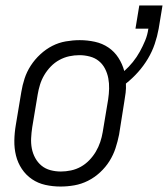

<svg xmlns="http://www.w3.org/2000/svg" viewBox="-20 -675 615 703"><path d="M202 8Q173 8 146 2Q119 -4 97 -19Q75 -34 60 -56.5Q45 -79 38.5 -105.5Q32 -132 32.5 -160.5Q33 -189 38 -218L58 -338Q62 -363 70 -387.5Q78 -412 92.5 -434.5Q107 -457 127.5 -476Q148 -495 171.5 -507Q195 -519 221 -523.5Q247 -528 272 -528Q300 -528 327.5 -522Q355 -516 377 -501Q399 -486 413.5 -463.5Q428 -441 435 -415Q452 -430 466.5 -448Q481 -466 492 -486Q503 -506 511.5 -526.5Q520 -547 523 -569L524 -570H476L490 -655H575L561 -570Q556 -542 546.5 -514Q537 -486 521.5 -460Q506 -434 485.5 -411Q465 -388 441 -369Q442 -352 440 -335.5Q438 -319 435 -302L416 -182Q411 -157 403 -132.5Q395 -108 381 -85.5Q367 -63 346.5 -44Q326 -25 302 -13Q278 -1 252.5 3.5Q227 8 202 8ZM203 -47Q221 -47 240 -51Q259 -55 276 -64.5Q293 -74 307 -88.5Q321 -103 331 -120Q341 -137 347 -155Q353 -173 356 -191L376 -311Q379 -331 379.5 -350.5Q380 -370 376.5 -388.5Q373 -407 364.5 -423.5Q356 -440 342 -451.5Q328 -463 309 -468Q290 -473 271 -473Q252 -473 233.5 -469Q215 -465 197.5 -455.5Q180 -446 166 -431.5Q152 -417 142 -400Q132 -383 126.5 -365Q121 -347 118 -329L98 -209Q95 -189 94 -169.5Q93 -150 96.5 -131.5Q100 -113 109 -96.5Q118 -80 132 -68.5Q146 -57 164.5 -52Q183 -47 203 -47Z"/></svg>

Font: Iosevka SS04 Light Oblique
Style: Regular
Weight: 300
Italic angle: -9°
Monospace: yes
Designer: Belleve Invis
Foundry: Belleve Invis
Version: Version 19.0.0; ttfautohint (v1.8.4)